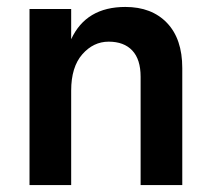

<svg xmlns="http://www.w3.org/2000/svg" viewBox="-20 -533 605 553"><path d="M505 0H385V-312Q385 -362 361 -387.5Q337 -413 293 -413Q249 -413 217 -376.5Q185 -340 185 -272V0H65V-507H185V-420Q228 -513 341 -513Q417 -513 461 -467Q505 -421 505 -337Z"/></svg>

Font: Hind Kochi SemiBold
Style: Regular
Weight: 600
Designer: Dhruvi Tolia
Foundry: Indian Type Foundry
Version: Version 0.702;PS 1.0;hotconv 1.0.81;makeotf.lib2.5.63406